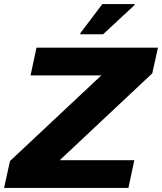

<svg xmlns="http://www.w3.org/2000/svg" viewBox="-27 -922 795 942"><path d="M-7 0 22 -132 470 -552H123L152 -688H748L720 -562L266 -136H632L603 0ZM367 -754V-759L475 -902H633V-897L479 -754Z"/></svg>

Font: Saira Expanded
Style: Bold Italic
Weight: 700
Width: 7
Italic angle: -12°
Designer: Hector Gatti with collaboration of the Omnibus-Type team
Foundry: Omnibus-Type
Version: Version 1.101